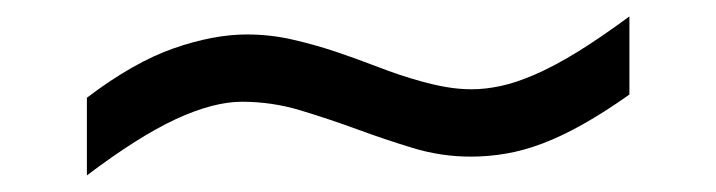

<svg xmlns="http://www.w3.org/2000/svg" viewBox="-20 -415 873 234"><path d="M747.1 -299.8Q716.8 -278.3 690.7 -263.7Q664.6 -249 641.4 -240.2Q618.2 -231.4 596.7 -227.8Q575.2 -224.1 554.2 -224.1Q517.6 -224.1 483.2 -234.6Q448.7 -245.1 414.8 -257.6Q380.9 -270 346.2 -280.5Q311.5 -291 274.9 -291Q240.2 -291 194.3 -269.8Q148.4 -248.5 85.9 -201.2V-295.9Q142.6 -338.9 191.4 -356Q240.2 -373 280.8 -373Q309.1 -373 335.9 -366.9Q362.8 -360.8 388.9 -352.1Q415 -343.3 440.9 -333.3Q466.8 -323.2 493.2 -315.9Q508.8 -311.5 524.4 -308.8Q540 -306.2 555.2 -306.2Q571.3 -306.2 589.8 -310.1Q608.4 -314 631.6 -324Q654.8 -334 683.1 -351.3Q711.4 -368.7 747.1 -395Z"/></svg>

Font: Charis SIL Viet
Style: Bold
Weight: 700
Foundry: SIL International
Version: Version 5.000